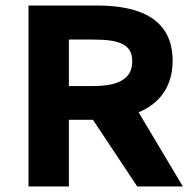

<svg xmlns="http://www.w3.org/2000/svg" viewBox="-20 -674 699 694"><path d="M318 -531C417 -531 458 -511 458 -452C458 -393 414 -363 318 -363H229V-531ZM481 -268C554 -298 604 -359 604 -454C604 -604 488 -654 331 -654H83V0H229V-241H316L476 0H641Z"/></svg>

Font: Falling Sky
Style: Bd+
Weight: 400
Designer: Paul D. Hunt
Foundry: Adobe Systems Incorporated
Version: Version 1.02